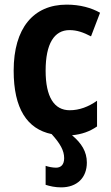

<svg xmlns="http://www.w3.org/2000/svg" viewBox="-20 -575 479 829"><path d="M355 127C355 80 332 43 291 9C333 5 367 -7 399 -29V-140C362 -114 323 -99 281 -99C214 -99 177 -156 177 -270C177 -386 214 -445 280 -445C313 -445 340 -435 373 -418L412 -520C375 -541 326 -555 268 -555C124 -555 39 -453 39 -270C39 -106 97 -18 203 4C240 45 257 75 257 108C257 136 243 149 222 149C207 149 188 145 177 141V223C196 229 218 234 244 234C313 234 355 192 355 127Z"/></svg>

Font: Noto Sans Display SemiCondensed
Style: Bold
Weight: 700
Width: 4
Designer: Monotype Design Team
Foundry: Monotype Imaging Inc.
Version: Version 1.900